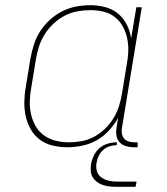

<svg xmlns="http://www.w3.org/2000/svg" viewBox="-20 -558 640 738"><path d="M239 8Q210 8 182.5 1.5Q155 -5 133.5 -21Q112 -37 98.5 -60.5Q85 -84 79 -110.5Q73 -137 73.5 -166Q74 -195 79 -223L97 -333Q102 -360 110.5 -387Q119 -414 134.5 -438Q150 -462 172 -482Q194 -502 220 -515Q246 -528 273 -533Q300 -538 328 -538Q357 -538 385 -530.5Q413 -523 434 -505.5Q455 -488 467.5 -463Q480 -438 484 -410L504 -530H525L449 -68Q447 -57 448.5 -45.5Q450 -34 456.5 -26Q463 -18 474 -14.5Q485 -11 496 -11H509V8H493Q478 8 463.5 3.5Q449 -1 439.5 -11.5Q430 -22 427.5 -37.5Q425 -53 428 -68L434 -105Q419 -78 398 -55.5Q377 -33 351 -18.5Q325 -4 296 2Q267 8 239 8ZM245 -11Q269 -11 294 -15.5Q319 -20 342 -32.5Q365 -45 384 -63.5Q403 -82 416.5 -104Q430 -126 437.5 -150.5Q445 -175 449 -199L467 -309Q472 -334 473 -360Q474 -386 469 -410Q464 -434 452.5 -455.5Q441 -477 422 -492Q403 -507 378.5 -513Q354 -519 328 -519Q303 -519 278 -514.5Q253 -510 229.5 -498Q206 -486 186 -467.5Q166 -449 152 -426.5Q138 -404 130 -379.5Q122 -355 118 -330L100 -220Q95 -194 94.5 -168Q94 -142 99.5 -118Q105 -94 117.5 -72.5Q130 -51 150 -37Q170 -23 194.5 -17Q219 -11 245 -11ZM426 160Q413 160 400 158.5Q387 157 375 153Q363 149 353 141.5Q343 134 336.5 123.5Q330 113 329 100Q328 87 330 73Q333 56 341 39.5Q349 23 363 11Q377 -1 394.5 -6Q412 -11 430 -11L428 0Q414 0 400.5 4.5Q387 9 376 19Q365 29 359 42Q353 55 351 68Q348 85 352.5 100Q357 115 369.5 124Q382 133 397.5 136.5Q413 140 430 140H505L501 160Z"/></svg>

Font: Iosevka Slab Thin Extended
Style: Italic
Weight: 100
Width: 7
Italic angle: -9°
Monospace: yes
Designer: Belleve Invis
Foundry: Belleve Invis
Version: Version 11.1.0; ttfautohint (v1.8.3)